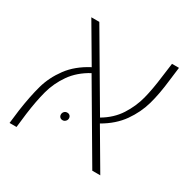

<svg xmlns="http://www.w3.org/2000/svg" viewBox="-131 -686 806 812"><g transform="rotate(30 272.0 -280.0)"><path d="M347 -189 458 0H419L210 -356Q155 -326 124 -281.5Q93 -237 79.5 -186.5Q66 -136 57 -68L49 0H15L23 -66Q34 -142 49 -195.5Q64 -249 99.5 -297Q135 -345 198 -378L91 -560H130L335 -211Q386 -241 414.5 -285.5Q443 -330 455.5 -378.5Q468 -427 476 -493L485 -560H519L511 -496Q503 -424 488 -371Q473 -318 439.5 -270.5Q406 -223 347 -189ZM223 -142Q223 -150 218 -155Q213 -160 205 -160Q196 -160 190.5 -154Q185 -148 185 -140Q185 -132 190 -127Q195 -122 203 -122Q211 -122 217 -128Q223 -134 223 -142Z"/></g></svg>

Font: FiraGO UltraLight
Style: Italic
Weight: 200
Italic angle: -8°
Designer: bBox Type GmbH
Foundry: bBox Type GmbH
Version: Version 1.001